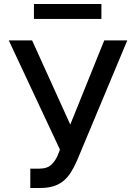

<svg xmlns="http://www.w3.org/2000/svg" viewBox="-20 -929 680 959"><path d="M140.3 -727.3 331 -306.8 500.7 -727.3H615.8L364.3 -126.1Q350.1 -93.8 334.3 -68.5Q318.5 -43.3 297.6 -25.9Q276.6 -8.5 248.4 0.7Q220.2 9.9 181.1 9.9H131.4V-86.6H175.1Q216.3 -86.6 236.9 -106.9Q258.2 -127.5 269.2 -155.5L279.5 -181.5L23.8 -727.3ZM486.5 -909.1V-834.5H149.5V-909.1Z"/></svg>

Font: Inter P Medium
Style: Regular
Weight: 500
Designer: Rasmus Andersson
Foundry: rsms
Version: Version 3.018;git-588b23468